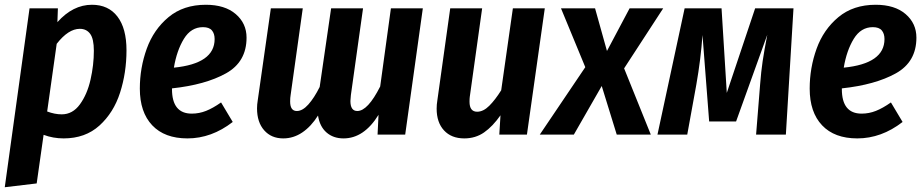

<svg xmlns="http://www.w3.org/2000/svg" viewBox="-28 -565 3876 806"><path d="M96 -530H215L213 -472Q278 -545 358 -545Q427 -545 465 -495.5Q503 -446 503 -354Q503 -260 476 -176Q449 -92 389.5 -38Q330 16 239 16Q195 16 155 1L126 205L-8 221ZM366 -352Q366 -402 350.5 -423Q335 -444 307 -444Q259 -444 210 -381L170 -97Q202 -85 231 -85Q277 -85 307.5 -127Q338 -169 352 -230.5Q366 -292 366 -352Z M1007 -407Q1007 -305 920.5 -257Q834 -209 694 -194V-191Q694 -88 777 -88Q808 -88 837 -99.5Q866 -111 900 -135L949 -53Q860 16 759 16Q663 16 611 -39Q559 -94 559 -193Q559 -280 588 -360.5Q617 -441 679.5 -493Q742 -545 836 -545Q916 -545 961.5 -506Q1007 -467 1007 -407ZM873 -401Q873 -424 861.5 -437.5Q850 -451 824 -451Q774 -451 744 -402Q714 -353 702 -281Q873 -298 873 -401Z M1747 -530 1673 0H1557L1561 -83Q1500 16 1414 16Q1371 16 1342.5 -9Q1314 -34 1307 -80Q1278 -34 1241 -9Q1204 16 1161 16Q1111 16 1081 -18Q1051 -52 1051 -110Q1051 -126 1054 -144L1109 -530H1243L1192 -166Q1190 -155 1190 -139Q1190 -99 1218 -99Q1242 -99 1266.5 -126.5Q1291 -154 1314 -200L1362 -530H1496L1445 -166Q1443 -146 1443 -141Q1443 -99 1472 -99Q1516 -99 1568 -202L1613 -530Z M1805 -109Q1805 -126 1808 -144L1862 -530H1996L1944 -158Q1943 -151 1943 -138Q1943 -96 1975 -96Q2001 -96 2026 -121Q2051 -146 2076 -186L2125 -530H2259L2184 0H2068L2073 -81Q2040 -34 2004 -9Q1968 16 1921 16Q1867 16 1836 -17.5Q1805 -51 1805 -109Z M2592 -278 2704 0H2561L2498 -204L2381 0H2238L2429 -283L2327 -530H2470L2520 -351L2615 -530H2756Z M3271 0H3146L3163 -212Q3167 -264 3173.5 -308Q3180 -352 3193 -419L3062 -55H2949L2921 -418Q2914 -317 2895 -209L2857 0H2732L2846 -530H3001L3023 -175L3142 -530H3303Z M3819 -407Q3819 -305 3732.5 -257Q3646 -209 3506 -194V-191Q3506 -88 3589 -88Q3620 -88 3649 -99.5Q3678 -111 3712 -135L3761 -53Q3672 16 3571 16Q3475 16 3423 -39Q3371 -94 3371 -193Q3371 -280 3400 -360.5Q3429 -441 3491.5 -493Q3554 -545 3648 -545Q3728 -545 3773.5 -506Q3819 -467 3819 -407ZM3685 -401Q3685 -424 3673.5 -437.5Q3662 -451 3636 -451Q3586 -451 3556 -402Q3526 -353 3514 -281Q3685 -298 3685 -401Z"/></svg>

Font: Fira Sans Condensed SemiBold
Style: Italic
Weight: 600
Width: 3
Italic angle: -8°
Designer: bBox Type GmbH & Carrois Corporate GbR & Edenspiekermann AG
Foundry: bBox Type GmbH & Carrois Corporate GbR & Edenspiekermann AG
Version: Version 4.301